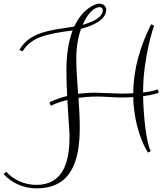

<svg xmlns="http://www.w3.org/2000/svg" viewBox="-130 -796 910 1052"><path d="M148 -216C148 -216 179 -234 239 -248C244 -158 251 -76 251 -48C251 85 220 217 69 217C6 217 -54 191 -96 145L-110 158C-65 208 1 236 70 236C260 236 307 88 307 -97C307 -149 304 -204 300 -260C330 -264 365 -267 404 -267C441 -267 496 -262 528 -262C554 -262 578 -262 600 -264C604 -75 681 42 681 40L696 32C668 -22 656 -179 654 -269C710 -276 737 -286 740 -288L734 -306C733 -306 711 -296 654 -289V-293C654 -480 713 -654 714 -656L698 -663C638 -543 601 -419 600 -285C581 -284 559 -283 535 -283C507 -283 421 -288 387 -288C354 -288 324 -285 298 -282C293 -350 288 -417 288 -476C288 -538 298 -594 314 -638C372 -653 452 -685 452 -743C452 -759 439 -776 414 -776C391 -776 323 -749 277 -651C274 -650 270 -649 267 -649C150 -630 33 -623 -24 -522L-6 -515C41 -592 123 -610 266 -629H268C248 -577 234 -507 234 -414C234 -369 235 -319 238 -270C177 -255 143 -236 141 -235ZM417 -757C427 -757 433 -748 433 -740C433 -701 380 -676 323 -660C349 -721 385 -757 417 -757Z"/></svg>

Font: Clicker Script
Style: Regular
Weight: 400
Designer: Astigmatic (AOETI)
Foundry: Astigmatic (AOETI)
Version: Version 1.000